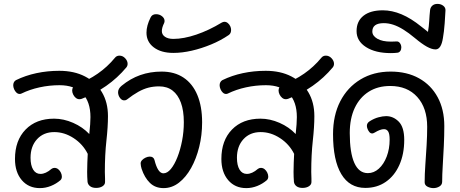

<svg xmlns="http://www.w3.org/2000/svg" viewBox="-20 -955 2367 987"><path d="M185 12Q127 12 92 -29Q57 -70 57 -138Q57 -233 111.5 -289Q166 -345 258 -345Q307 -345 356 -323.5Q405 -302 439 -266Q442 -296 443.5 -315.5Q445 -335 445 -353Q445 -432 404 -474.5Q363 -517 286 -517Q234 -517 183.5 -506Q133 -495 90 -474Q88 -473 85.5 -472.5Q83 -472 81 -472Q72 -472 64.5 -479Q57 -486 52.5 -496.5Q48 -507 48 -517Q48 -525 51.5 -532Q55 -539 62 -543Q111 -567 167.5 -579Q224 -591 285 -591Q361 -591 417 -562Q473 -533 504 -481Q535 -429 535 -358Q535 -303 527 -231.5Q519 -160 519 -71Q519 -62 519.5 -53.5Q520 -45 520 -36.5Q520 -28 520 -19Q520 -6 507 2.5Q494 11 474 11Q455 11 443.5 2.5Q432 -6 430 -20Q429 -35 428.5 -46Q428 -57 428 -71Q428 -96 429 -119Q430 -142 431 -164Q406 -214 358.5 -245Q311 -276 259 -276Q204 -276 170.5 -239.5Q137 -203 137 -144Q137 -105 150.5 -83Q164 -61 188 -61Q215 -61 245 -87Q252 -92 260 -92Q271 -92 279.5 -85Q288 -78 293 -67.5Q298 -57 298 -47Q298 -36 291 -29Q269 -10 241.5 1Q214 12 185 12ZM400 -447Q397 -446 394 -445.5Q391 -445 388 -445Q378 -445 369.5 -452Q361 -459 356 -469.5Q351 -480 351 -490Q351 -499 355.5 -506.5Q360 -514 369 -518Q433 -542 482.5 -576.5Q532 -611 570 -657Q579 -669 594 -669Q611 -669 623.5 -655.5Q636 -642 636 -627Q636 -617 630 -609Q584 -554 526 -513.5Q468 -473 400 -447Z M821 12Q778 12 750.5 -15Q723 -42 708 -87Q706 -93 704.5 -101Q703 -109 703 -115Q703 -124 710.5 -132Q718 -140 729 -145Q740 -150 750 -150Q769 -150 774 -133Q791 -64 820 -64Q840 -64 858.5 -86.5Q877 -109 892 -147Q907 -185 916 -231.5Q925 -278 925 -327Q925 -386 910 -427Q895 -468 867 -489.5Q839 -511 798 -511Q769 -511 743.5 -504.5Q718 -498 691 -483Q664 -468 632 -443Q627 -439 618 -439Q606 -439 596.5 -452Q587 -465 587 -481Q587 -499 605 -514Q650 -551 701 -569Q752 -587 811 -587Q877 -587 923.5 -556Q970 -525 994.5 -466.5Q1019 -408 1019 -326Q1019 -260 1004 -199.5Q989 -139 962.5 -91.5Q936 -44 900 -16Q864 12 821 12Z M871 -683Q808 -683 770.5 -711.5Q733 -740 733 -787Q733 -823 754 -865Q762 -882 782 -882Q800 -882 813 -871.5Q826 -861 826 -847Q826 -843 824 -837Q812 -813 812 -795Q812 -777 828 -766Q844 -755 871 -755Q924 -755 989 -777Q1054 -799 1120 -839Q1127 -843 1134 -843Q1143 -843 1151 -836.5Q1159 -830 1163.5 -820.5Q1168 -811 1168 -801Q1168 -794 1165.5 -787Q1163 -780 1156 -775Q1115 -747 1065.5 -726.5Q1016 -706 966 -694.5Q916 -683 871 -683Z M1246 12Q1188 12 1153 -29Q1118 -70 1118 -138Q1118 -233 1172.5 -289Q1227 -345 1319 -345Q1368 -345 1417 -323.5Q1466 -302 1500 -266Q1503 -296 1504.5 -315.5Q1506 -335 1506 -353Q1506 -432 1465 -474.5Q1424 -517 1347 -517Q1295 -517 1244.5 -506Q1194 -495 1151 -474Q1149 -473 1146.5 -472.5Q1144 -472 1142 -472Q1133 -472 1125.5 -479Q1118 -486 1113.5 -496.5Q1109 -507 1109 -517Q1109 -525 1112.5 -532Q1116 -539 1123 -543Q1172 -567 1228.5 -579Q1285 -591 1346 -591Q1422 -591 1478 -562Q1534 -533 1565 -481Q1596 -429 1596 -358Q1596 -303 1588 -231.5Q1580 -160 1580 -71Q1580 -62 1580.5 -53.5Q1581 -45 1581 -36.5Q1581 -28 1581 -19Q1581 -6 1568 2.5Q1555 11 1535 11Q1516 11 1504.5 2.5Q1493 -6 1491 -20Q1490 -35 1489.5 -46Q1489 -57 1489 -71Q1489 -96 1490 -119Q1491 -142 1492 -164Q1467 -214 1419.5 -245Q1372 -276 1320 -276Q1265 -276 1231.5 -239.5Q1198 -203 1198 -144Q1198 -105 1211.5 -83Q1225 -61 1249 -61Q1276 -61 1306 -87Q1313 -92 1321 -92Q1332 -92 1340.5 -85Q1349 -78 1354 -67.5Q1359 -57 1359 -47Q1359 -36 1352 -29Q1330 -10 1302.5 1Q1275 12 1246 12ZM1461 -447Q1458 -446 1455 -445.5Q1452 -445 1449 -445Q1439 -445 1430.5 -452Q1422 -459 1417 -469.5Q1412 -480 1412 -490Q1412 -499 1416.5 -506.5Q1421 -514 1430 -518Q1494 -542 1543.5 -576.5Q1593 -611 1631 -657Q1640 -669 1655 -669Q1672 -669 1684.5 -655.5Q1697 -642 1697 -627Q1697 -617 1691 -609Q1645 -554 1587 -513.5Q1529 -473 1461 -447Z M2208 12Q2192 12 2177.5 4.5Q2163 -3 2163 -18Q2163 -59 2166.5 -108Q2170 -157 2173 -207.5Q2176 -258 2176 -303Q2176 -400 2125 -456.5Q2074 -513 1986 -513Q1922 -513 1875.5 -483.5Q1829 -454 1803.5 -400Q1778 -346 1778 -271Q1778 -170 1801.5 -117.5Q1825 -65 1871 -65Q1902 -65 1927.5 -88Q1953 -111 1968 -150.5Q1983 -190 1983 -237Q1983 -267 1975.5 -279Q1968 -291 1954 -291Q1944 -291 1932 -286.5Q1920 -282 1907 -274Q1903 -272 1900 -270.5Q1897 -269 1893 -269Q1885 -269 1879 -276Q1873 -283 1869.5 -292Q1866 -301 1866 -308Q1866 -323 1881 -332Q1903 -346 1925.5 -352Q1948 -358 1965 -358Q2002 -358 2030 -329.5Q2058 -301 2058 -236Q2058 -163 2033 -107Q2008 -51 1963 -20Q1918 11 1858 11Q1777 11 1734.5 -60Q1692 -131 1692 -265Q1692 -362 1729 -434Q1766 -506 1833 -546.5Q1900 -587 1988 -587Q2072 -587 2134 -552.5Q2196 -518 2230 -455Q2264 -392 2264 -307Q2264 -258 2261.5 -205Q2259 -152 2256 -104Q2253 -56 2253 -21Q2253 -5 2239 3.5Q2225 12 2208 12Z M1989 -682Q1910 -682 1861.5 -713Q1813 -744 1813 -795Q1813 -846 1848.5 -874Q1884 -902 1948 -902Q1995 -902 2044 -881.5Q2093 -861 2146 -818Q2154 -812 2162 -805.5Q2170 -799 2180 -791Q2185 -820 2186.5 -848.5Q2188 -877 2191 -904Q2193 -918 2203 -926.5Q2213 -935 2229 -935Q2246 -935 2258.5 -925.5Q2271 -916 2270 -901Q2268 -861 2266 -836Q2264 -811 2262 -794Q2260 -777 2257 -760Q2248 -701 2219 -701Q2200 -701 2174.5 -715Q2149 -729 2112 -760Q2081 -786 2053.5 -803Q2026 -820 2001.5 -828Q1977 -836 1953 -836Q1894 -836 1894 -793Q1894 -771 1919.5 -756Q1945 -741 1990 -741Q2001 -741 2006.5 -741.5Q2012 -742 2020 -742Q2030 -742 2036.5 -732.5Q2043 -723 2043 -711Q2043 -700 2037.5 -692.5Q2032 -685 2023 -684Q2015 -683 2006.5 -682.5Q1998 -682 1989 -682Z"/></svg>

Font: Playpen Sans Thai
Style: Regular
Weight: 400
Designer: Sirin Gunkloy, Laura Meseguer, Veronika Burian, José Scaglione
Foundry: TypeTogether
Version: Version 2.000